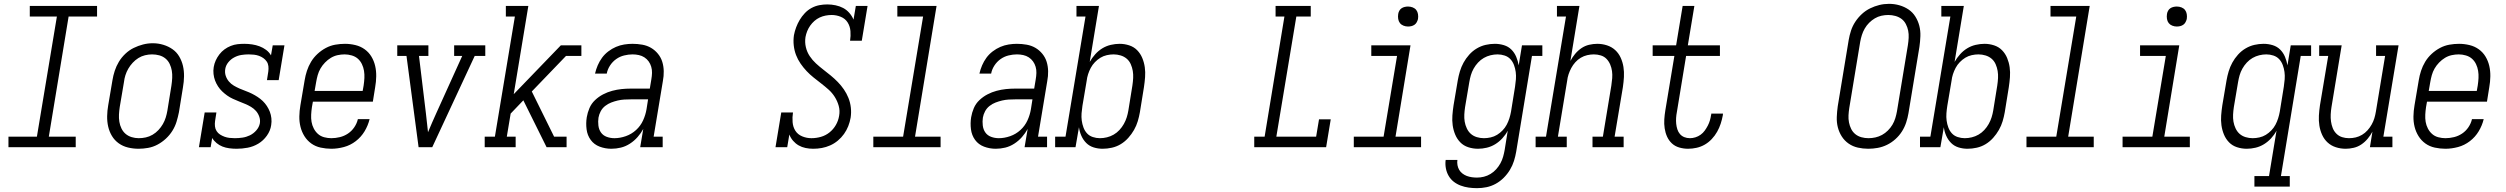

<svg xmlns="http://www.w3.org/2000/svg" viewBox="-20 -766 13040 999"><path d="M24 0V-55H172L276 -680H135V-735H485V-680H337L234 -55H374V0Z M701 8Q673 8 646 1.5Q619 -5 597.5 -20.5Q576 -36 562.5 -58.5Q549 -81 543 -107Q537 -133 537.5 -161.5Q538 -190 543 -218L565 -348Q569 -373 577 -397.5Q585 -422 598.5 -444.5Q612 -467 632 -486Q652 -505 675.5 -516.5Q699 -528 724 -534.5Q749 -541 775 -541Q803 -541 829.5 -533Q856 -525 877.5 -510Q899 -495 912.5 -472Q926 -449 932 -423Q938 -397 937.5 -368.5Q937 -340 932 -312L911 -182Q906 -157 898.5 -132.5Q891 -108 877 -85.5Q863 -63 843 -44.5Q823 -26 799.5 -13.5Q776 -1 750.5 3.5Q725 8 701 8ZM702 -47Q720 -47 738.5 -51Q757 -55 774 -65Q791 -75 804.5 -89.5Q818 -104 827.5 -120.5Q837 -137 842.5 -155Q848 -173 851 -191L872 -321Q875 -341 876 -360.5Q877 -380 874 -398Q871 -416 863 -433Q855 -450 841 -461.5Q827 -473 809 -478Q791 -483 771 -483Q753 -483 734.5 -478.5Q716 -474 700 -464Q684 -454 670.5 -439.5Q657 -425 647.5 -408.5Q638 -392 632.5 -374.5Q627 -357 625 -339L603 -209Q600 -189 599 -170Q598 -151 601 -132.5Q604 -114 612 -97.5Q620 -81 633.5 -69.5Q647 -58 665 -52.5Q683 -47 702 -47Z M1211 8Q1192 8 1173 5.5Q1154 3 1137.5 -3.5Q1121 -10 1107 -21.5Q1093 -33 1084 -48L1076 0H1015L1045 -181H1106L1099 -136Q1097 -122 1098.5 -108.5Q1100 -95 1107 -84Q1114 -73 1125 -66Q1136 -59 1148.5 -54.5Q1161 -50 1174.5 -48.5Q1188 -47 1202 -47Q1222 -47 1242 -50Q1262 -53 1280.5 -62Q1299 -71 1313.5 -87.5Q1328 -104 1332 -124Q1335 -142 1329 -159Q1323 -176 1312 -188.5Q1301 -201 1286 -210Q1271 -219 1255 -225.5Q1239 -232 1223 -238.5Q1207 -245 1191.5 -252Q1176 -259 1162 -269Q1148 -279 1136 -290.5Q1124 -302 1114.5 -316.5Q1105 -331 1099 -347Q1093 -363 1091 -381Q1089 -399 1092 -417Q1095 -435 1102.5 -451.5Q1110 -468 1121.5 -483Q1133 -498 1148 -509Q1163 -520 1180.5 -527Q1198 -534 1215.5 -536Q1233 -538 1251 -538Q1271 -538 1291.5 -535Q1312 -532 1330.5 -525Q1349 -518 1364.5 -506.5Q1380 -495 1390 -478L1399 -530H1460L1430 -349H1369L1376 -394Q1378 -408 1376.5 -421.5Q1375 -435 1368 -445.5Q1361 -456 1350.5 -463.5Q1340 -471 1327.5 -475.5Q1315 -480 1301.5 -481.5Q1288 -483 1274 -483Q1255 -483 1236 -480Q1217 -477 1199 -467.5Q1181 -458 1168 -442Q1155 -426 1152 -407Q1149 -388 1154.5 -371.5Q1160 -355 1171 -342Q1182 -329 1196.5 -320.5Q1211 -312 1227 -305Q1243 -298 1259.5 -292Q1276 -286 1291 -278.5Q1306 -271 1320.5 -261.5Q1335 -252 1347 -240.5Q1359 -229 1368.5 -214.5Q1378 -200 1384 -184.5Q1390 -169 1392 -151Q1394 -133 1391 -115Q1387 -86 1368.5 -60Q1350 -34 1324 -18.5Q1298 -3 1269 2.5Q1240 8 1211 8Z M1704 8Q1676 8 1648.5 2Q1621 -4 1599.5 -19.5Q1578 -35 1564 -57.5Q1550 -80 1543.5 -106Q1537 -132 1537.5 -160.5Q1538 -189 1543 -218L1565 -348Q1569 -373 1577 -397.5Q1585 -422 1598.5 -444.5Q1612 -467 1632 -485.5Q1652 -504 1675.5 -516.5Q1699 -529 1724.5 -533.5Q1750 -538 1775 -538Q1802 -538 1829 -531.5Q1856 -525 1877.5 -509.5Q1899 -494 1912.5 -471.5Q1926 -449 1932 -423Q1938 -397 1937.5 -368.5Q1937 -340 1932 -312L1920 -237H1608L1603 -209Q1600 -189 1599 -169.5Q1598 -150 1601 -132Q1604 -114 1612.5 -97.5Q1621 -81 1634.5 -69Q1648 -57 1666.5 -52Q1685 -47 1704 -47Q1726 -47 1748.5 -52.5Q1771 -58 1790.5 -71Q1810 -84 1823.5 -104Q1837 -124 1842 -146H1903Q1895 -113 1877 -83Q1859 -53 1831 -31.5Q1803 -10 1769.5 -1Q1736 8 1704 8ZM1617 -293H1867L1872 -321Q1875 -341 1876 -360Q1877 -379 1874 -397.5Q1871 -416 1863 -432.5Q1855 -449 1842 -460.5Q1829 -472 1810.5 -477.5Q1792 -483 1773 -483Q1755 -483 1736.5 -479Q1718 -475 1701.5 -465Q1685 -455 1671 -440.5Q1657 -426 1647.5 -409.5Q1638 -393 1633 -375Q1628 -357 1625 -339Z M2158 0 2095 -475H2047V-530H2209V-475H2160L2196 -177Q2199 -152 2201.5 -127.5Q2204 -103 2207 -78Q2217 -103 2228 -127.5Q2239 -152 2250 -177L2385 -475H2343V-530H2505V-475H2450L2229 0Z M2502 0V-55H2555L2659 -680H2612V-735H2729L2653 -276L2898 -530H3005V-475H2925L2747 -290L2863 -55H2928V0H2824L2703 -244L2637 -175L2617 -55H2663V0Z M3161 8Q3161 8 3161 8Q3161 8 3161 8Q3129 8 3100 -3Q3071 -14 3053.5 -38Q3036 -62 3032 -93.5Q3028 -125 3033 -156Q3037 -180 3047 -203.5Q3057 -227 3076 -245Q3095 -263 3118 -275Q3141 -287 3165.5 -293.5Q3190 -300 3214 -302.5Q3238 -305 3262 -305H3361L3369 -353Q3372 -370 3372.5 -386.5Q3373 -403 3368.5 -418.5Q3364 -434 3355 -446.5Q3346 -459 3333 -467.5Q3320 -476 3304 -479.5Q3288 -483 3271 -483Q3250 -483 3227.5 -477.5Q3205 -472 3186 -458.5Q3167 -445 3154 -425Q3141 -405 3137 -383H3076Q3081 -405 3090 -426Q3099 -447 3112.5 -465.5Q3126 -484 3145 -498.5Q3164 -513 3185 -522Q3206 -531 3228 -534.5Q3250 -538 3271 -538Q3297 -538 3322 -533.5Q3347 -529 3367.5 -517Q3388 -505 3403.5 -486Q3419 -467 3426 -444Q3433 -421 3433.5 -395.5Q3434 -370 3429 -344L3381 -55H3428V0H3311L3327 -95Q3315 -73 3297.5 -53Q3280 -33 3257.5 -18.5Q3235 -4 3210.5 2Q3186 8 3161 8ZM3177 -47Q3206 -47 3236 -57.5Q3266 -68 3289.5 -89.5Q3313 -111 3326 -139.5Q3339 -168 3344 -198L3352 -249H3262Q3245 -249 3228 -248Q3211 -247 3194 -243Q3177 -239 3160 -232.5Q3143 -226 3128.5 -214.5Q3114 -203 3105.5 -187Q3097 -171 3094 -154Q3091 -134 3093.5 -113Q3096 -92 3107 -76.5Q3118 -61 3137 -54Q3156 -47 3177 -47Z M4211 8Q4191 8 4171.5 4Q4152 0 4135.5 -9.5Q4119 -19 4106.5 -33.5Q4094 -48 4087 -66L4076 0H4015L4045 -181H4106Q4102 -156 4104 -130.5Q4106 -105 4118.5 -85.5Q4131 -66 4154 -56.5Q4177 -47 4202 -47Q4227 -47 4251.5 -54Q4276 -61 4296 -77Q4316 -93 4329 -115.5Q4342 -138 4346 -163Q4351 -190 4344 -215Q4337 -240 4323.5 -261.5Q4310 -283 4291.5 -299.5Q4273 -316 4253 -331.5Q4233 -347 4213.5 -362.5Q4194 -378 4177 -396Q4160 -414 4145.5 -435Q4131 -456 4122 -479.5Q4113 -503 4110 -529.5Q4107 -556 4111 -583Q4115 -604 4122.5 -624Q4130 -644 4141 -662.5Q4152 -681 4167.5 -697.5Q4183 -714 4202.5 -724.5Q4222 -735 4243 -739Q4264 -743 4284 -743Q4306 -743 4327.5 -738.5Q4349 -734 4367 -724.5Q4385 -715 4399 -699Q4413 -683 4421 -664L4433 -735H4494L4464 -554H4403Q4407 -579 4405 -604Q4403 -629 4390.5 -649Q4378 -669 4355 -678.5Q4332 -688 4307 -688Q4292 -688 4276 -685Q4260 -682 4245 -675Q4230 -668 4217.5 -657Q4205 -646 4195.5 -632.5Q4186 -619 4180 -604Q4174 -589 4171 -573Q4167 -546 4173 -520.5Q4179 -495 4193 -474Q4207 -453 4225.5 -436Q4244 -419 4263.5 -404Q4283 -389 4302.5 -373Q4322 -357 4339.5 -339Q4357 -321 4371 -300.5Q4385 -280 4394.5 -256.5Q4404 -233 4407 -206.5Q4410 -180 4406 -154Q4402 -131 4393.5 -109.5Q4385 -88 4371.5 -69Q4358 -50 4339.5 -34.5Q4321 -19 4299.5 -9.5Q4278 0 4256 4Q4234 8 4211 8Z M4524 0V-55H4679L4783 -680H4649V-735H4853L4741 -55H4874V0Z M5161 8Q5161 8 5161 8Q5161 8 5161 8Q5129 8 5100 -3Q5071 -14 5053.5 -38Q5036 -62 5032 -93.5Q5028 -125 5033 -156Q5037 -180 5047 -203.5Q5057 -227 5076 -245Q5095 -263 5118 -275Q5141 -287 5165.5 -293.5Q5190 -300 5214 -302.5Q5238 -305 5262 -305H5361L5369 -353Q5372 -370 5372.5 -386.5Q5373 -403 5368.5 -418.5Q5364 -434 5355 -446.5Q5346 -459 5333 -467.5Q5320 -476 5304 -479.5Q5288 -483 5271 -483Q5250 -483 5227.5 -477.5Q5205 -472 5186 -458.5Q5167 -445 5154 -425Q5141 -405 5137 -383H5076Q5081 -405 5090 -426Q5099 -447 5112.5 -465.5Q5126 -484 5145 -498.5Q5164 -513 5185 -522Q5206 -531 5228 -534.5Q5250 -538 5271 -538Q5297 -538 5322 -533.5Q5347 -529 5367.5 -517Q5388 -505 5403.5 -486Q5419 -467 5426 -444Q5433 -421 5433.5 -395.5Q5434 -370 5429 -344L5381 -55H5428V0H5311L5327 -95Q5315 -73 5297.5 -53Q5280 -33 5257.5 -18.5Q5235 -4 5210.5 2Q5186 8 5161 8ZM5177 -47Q5206 -47 5236 -57.5Q5266 -68 5289.5 -89.5Q5313 -111 5326 -139.5Q5339 -168 5344 -198L5352 -249H5262Q5245 -249 5228 -248Q5211 -247 5194 -243Q5177 -239 5160 -232.5Q5143 -226 5128.5 -214.5Q5114 -203 5105.5 -187Q5097 -171 5094 -154Q5091 -134 5093.5 -113Q5096 -92 5107 -76.5Q5118 -61 5137 -54Q5156 -47 5177 -47Z M5717 8Q5693 8 5670.5 1Q5648 -6 5632 -22Q5616 -38 5606.5 -59.5Q5597 -81 5594 -104L5576 0H5470V-55H5524L5628 -680H5581V-735H5698L5650 -444Q5662 -465 5678.5 -483.5Q5695 -502 5715.5 -514.5Q5736 -527 5759.5 -532.5Q5783 -538 5806 -538Q5806 -538 5806 -538Q5806 -538 5806 -538Q5831 -538 5855.5 -530Q5880 -522 5897 -504.5Q5914 -487 5923.5 -464Q5933 -441 5936.5 -416Q5940 -391 5938 -364.5Q5936 -338 5932 -312L5911 -182Q5907 -159 5900 -135.5Q5893 -112 5880.5 -90Q5868 -68 5850.5 -48.5Q5833 -29 5811.5 -16Q5790 -3 5765.5 2.5Q5741 8 5717 8ZM5703 -47Q5721 -47 5739.5 -51.5Q5758 -56 5774.5 -65.5Q5791 -75 5804.5 -89.5Q5818 -104 5827.5 -121Q5837 -138 5842.5 -155.5Q5848 -173 5851 -191L5872 -321Q5875 -341 5876 -360Q5877 -379 5874 -397Q5871 -415 5863.5 -432Q5856 -449 5842.5 -460.5Q5829 -472 5811 -477.5Q5793 -483 5774 -483Q5757 -483 5739 -479Q5721 -475 5705.5 -465.5Q5690 -456 5677 -442.5Q5664 -429 5655.5 -413Q5647 -397 5641.5 -380Q5636 -363 5634 -345L5612 -215Q5609 -196 5607.5 -176.5Q5606 -157 5608.5 -138.5Q5611 -120 5617.5 -102.5Q5624 -85 5636 -72Q5648 -59 5666 -53Q5684 -47 5703 -47Z M6506 0V-55H6560L6663 -680H6617V-735H6800V-680H6725L6621 -55H6828L6843 -145H6904L6880 0Z M7024 0V-55H7179L7249 -475H7115V-530H7319L7241 -55H7374V0ZM7306 -628Q7294 -628 7282.5 -632.5Q7271 -637 7264 -646Q7257 -655 7255 -667.5Q7253 -680 7255 -693Q7256 -701 7260.5 -709.5Q7265 -718 7272.5 -723Q7280 -728 7289 -730Q7298 -732 7306 -732Q7319 -732 7330.5 -727.5Q7342 -723 7349 -714Q7356 -705 7358 -692.5Q7360 -680 7358 -667Q7356 -659 7351.5 -650.5Q7347 -642 7339.5 -637Q7332 -632 7323.5 -630Q7315 -628 7306 -628Z M7665 213Q7643 213 7621.5 210Q7600 207 7580 199.5Q7560 192 7544 179.5Q7528 167 7517.5 149Q7507 131 7503 109.5Q7499 88 7502 66H7563Q7561 80 7563.5 93.5Q7566 107 7572.5 118Q7579 129 7589.5 137Q7600 145 7612 149.5Q7624 154 7637.5 156Q7651 158 7665 158Q7683 158 7701 153.5Q7719 149 7735.5 139Q7752 129 7765 114.5Q7778 100 7787 83.5Q7796 67 7801 49Q7806 31 7809 14L7825 -86Q7814 -65 7797 -46.5Q7780 -28 7759.5 -15.5Q7739 -3 7716 2.5Q7693 8 7670 8Q7644 8 7619.5 0Q7595 -8 7578 -25.5Q7561 -43 7551.5 -66Q7542 -89 7538.5 -114Q7535 -139 7537 -165.5Q7539 -192 7543 -218L7565 -348Q7569 -371 7576 -394.5Q7583 -418 7595 -440Q7607 -462 7624.5 -481.5Q7642 -501 7664 -514Q7686 -527 7710 -532.5Q7734 -538 7758 -538Q7782 -538 7805 -531Q7828 -524 7844 -508Q7860 -492 7869 -470.5Q7878 -449 7882 -426L7899 -530H8005V-475H7951L7869 23Q7865 47 7857.5 71Q7850 95 7836.5 117.5Q7823 140 7804 159Q7785 178 7762 190.5Q7739 203 7714.5 208Q7690 213 7665 213ZM7701 -47Q7718 -47 7736 -51Q7754 -55 7769.5 -64.5Q7785 -74 7798 -87.5Q7811 -101 7819.5 -117Q7828 -133 7833.5 -150.5Q7839 -168 7842 -185L7863 -315Q7866 -334 7867.5 -353.5Q7869 -373 7866.5 -391.5Q7864 -410 7857.5 -427.5Q7851 -445 7839 -458Q7827 -471 7809 -477Q7791 -483 7772 -483Q7754 -483 7735.5 -478.5Q7717 -474 7700.5 -464.5Q7684 -455 7670.5 -440.5Q7657 -426 7647.5 -409Q7638 -392 7633 -374.5Q7628 -357 7625 -339L7603 -209Q7600 -189 7599 -170Q7598 -151 7601 -133Q7604 -115 7612 -98Q7620 -81 7633 -69.5Q7646 -58 7664 -52.5Q7682 -47 7701 -47Z M7970 0V-55H8024L8128 -680H8081V-735H8198L8151 -449Q8161 -468 8175.5 -485.5Q8190 -503 8208.5 -515.5Q8227 -528 8248.5 -533Q8270 -538 8291 -538Q8317 -538 8341.5 -530Q8366 -522 8384 -505.5Q8402 -489 8412.5 -466Q8423 -443 8427 -417.5Q8431 -392 8429.5 -365.5Q8428 -339 8424 -312L8381 -55H8428V0H8266V-55H8320L8364 -321Q8367 -340 8368.5 -359Q8370 -378 8367.5 -396Q8365 -414 8358 -430.5Q8351 -447 8339 -459.5Q8327 -472 8309.5 -477.5Q8292 -483 8273 -483Q8256 -483 8238.5 -479Q8221 -475 8205 -465.5Q8189 -456 8176.5 -442Q8164 -428 8155.5 -412Q8147 -396 8141.5 -379.5Q8136 -363 8134 -345L8086 -55H8132V0Z M8763 8Q8740 8 8717.5 1.5Q8695 -5 8679 -20Q8663 -35 8654 -55Q8645 -75 8641.5 -98Q8638 -121 8639.5 -144.5Q8641 -168 8645 -192L8692 -475H8579V-530H8701L8735 -735H8796L8762 -530H8929V-475H8753L8705 -183Q8702 -168 8701 -152.5Q8700 -137 8701.5 -122Q8703 -107 8707.5 -93Q8712 -79 8721 -68.5Q8730 -58 8743.5 -52.5Q8757 -47 8773 -47Q8787 -47 8801.5 -51.5Q8816 -56 8828.5 -65Q8841 -74 8850 -86.5Q8859 -99 8866 -112.5Q8873 -126 8877 -140Q8881 -154 8883 -168Q8884 -170 8884 -171.5Q8884 -173 8884 -175H8945Q8945 -173 8944.5 -170.5Q8944 -168 8944 -166Q8940 -144 8933 -122.5Q8926 -101 8914.5 -80.5Q8903 -60 8886.5 -42.5Q8870 -25 8850 -13.5Q8830 -2 8807.5 3Q8785 8 8763 8Z M9701 8Q9673 8 9646.5 2Q9620 -4 9598.5 -19Q9577 -34 9563 -56Q9549 -78 9542.5 -103.5Q9536 -129 9537 -157Q9538 -185 9542 -213L9599 -558Q9603 -582 9611 -606.5Q9619 -631 9633.5 -653Q9648 -675 9667.5 -693Q9687 -711 9710.5 -722.5Q9734 -734 9758.5 -740Q9783 -746 9809 -746Q9837 -746 9863 -738.5Q9889 -731 9910.5 -716.5Q9932 -702 9946 -679.5Q9960 -657 9966.5 -631.5Q9973 -606 9972 -578Q9971 -550 9967 -522L9910 -177Q9906 -153 9898 -128.5Q9890 -104 9876 -82Q9862 -60 9842 -42Q9822 -24 9798.5 -12.5Q9775 -1 9750 3.5Q9725 8 9701 8ZM9702 -47Q9720 -47 9738 -51Q9756 -55 9772.5 -64Q9789 -73 9803 -87Q9817 -101 9826.5 -117Q9836 -133 9841.5 -151Q9847 -169 9850 -186L9907 -531Q9910 -550 9911 -569.5Q9912 -589 9908.5 -606.5Q9905 -624 9896.5 -640.5Q9888 -657 9874 -667.5Q9860 -678 9842 -683Q9824 -688 9805 -688Q9787 -688 9769 -684Q9751 -680 9735 -670.5Q9719 -661 9705.5 -647.5Q9692 -634 9682.5 -617.5Q9673 -601 9667.5 -583.5Q9662 -566 9659 -549L9602 -204Q9599 -185 9598 -166Q9597 -147 9600.5 -129Q9604 -111 9612 -95Q9620 -79 9633.5 -68Q9647 -57 9665 -52Q9683 -47 9702 -47Z M10217 8Q10193 8 10170.5 1Q10148 -6 10132 -22Q10116 -38 10106.5 -59.5Q10097 -81 10094 -104L10076 0H9970V-55H10024L10128 -680H10081V-735H10198L10150 -444Q10162 -465 10178.5 -483.5Q10195 -502 10215.5 -514.5Q10236 -527 10259.5 -532.5Q10283 -538 10306 -538Q10306 -538 10306 -538Q10306 -538 10306 -538Q10331 -538 10355.5 -530Q10380 -522 10397 -504.5Q10414 -487 10423.5 -464Q10433 -441 10436.5 -416Q10440 -391 10438 -364.5Q10436 -338 10432 -312L10411 -182Q10407 -159 10400 -135.5Q10393 -112 10380.5 -90Q10368 -68 10350.5 -48.5Q10333 -29 10311.5 -16Q10290 -3 10265.5 2.5Q10241 8 10217 8ZM10203 -47Q10221 -47 10239.5 -51.5Q10258 -56 10274.5 -65.5Q10291 -75 10304.5 -89.5Q10318 -104 10327.5 -121Q10337 -138 10342.5 -155.5Q10348 -173 10351 -191L10372 -321Q10375 -341 10376 -360Q10377 -379 10374 -397Q10371 -415 10363.5 -432Q10356 -449 10342.5 -460.5Q10329 -472 10311 -477.5Q10293 -483 10274 -483Q10257 -483 10239 -479Q10221 -475 10205.5 -465.5Q10190 -456 10177 -442.5Q10164 -429 10155.5 -413Q10147 -397 10141.5 -380Q10136 -363 10134 -345L10112 -215Q10109 -196 10107.5 -176.5Q10106 -157 10108.5 -138.5Q10111 -120 10117.5 -102.5Q10124 -85 10136 -72Q10148 -59 10166 -53Q10184 -47 10203 -47Z M10524 0V-55H10679L10783 -680H10649V-735H10853L10741 -55H10874V0Z M11024 0V-55H11179L11249 -475H11115V-530H11319L11241 -55H11374V0ZM11306 -628Q11294 -628 11282.5 -632.5Q11271 -637 11264 -646Q11257 -655 11255 -667.5Q11253 -680 11255 -693Q11256 -701 11260.5 -709.5Q11265 -718 11272.5 -723Q11280 -728 11289 -730Q11298 -732 11306 -732Q11319 -732 11330.5 -727.5Q11342 -723 11349 -714Q11356 -705 11358 -692.5Q11360 -680 11358 -667Q11356 -659 11351.5 -650.5Q11347 -642 11339.5 -637Q11332 -632 11323.5 -630Q11315 -628 11306 -628Z M11710 205V150H11786L11825 -86Q11814 -65 11797 -46.5Q11780 -28 11759.5 -15.5Q11739 -3 11716 2.5Q11693 8 11670 8Q11644 8 11619.5 0Q11595 -8 11578 -25.5Q11561 -43 11551.5 -66Q11542 -89 11538.5 -114Q11535 -139 11537 -165.5Q11539 -192 11543 -218L11565 -348Q11569 -371 11576 -394.5Q11583 -418 11595 -440Q11607 -462 11624.5 -481.5Q11642 -501 11664 -514Q11686 -527 11710 -532.5Q11734 -538 11758 -538Q11782 -538 11805 -531Q11828 -524 11844 -508Q11860 -492 11869 -470.5Q11878 -449 11882 -426L11899 -530H12005V-475H11951L11848 150H11894V205ZM11701 -47Q11718 -47 11736 -51Q11754 -55 11769.5 -64.5Q11785 -74 11798 -87.5Q11811 -101 11819.5 -117Q11828 -133 11833.5 -150.5Q11839 -168 11842 -185L11863 -315Q11866 -334 11867.5 -353.5Q11869 -373 11866.5 -391.5Q11864 -410 11857.5 -427.5Q11851 -445 11839 -458Q11827 -471 11809 -477Q11791 -483 11772 -483Q11754 -483 11735.5 -478.5Q11717 -474 11700.5 -464.5Q11684 -455 11670.5 -440.5Q11657 -426 11647.5 -409Q11638 -392 11633 -374.5Q11628 -357 11625 -339L11603 -209Q11600 -189 11599 -170Q11598 -151 11601 -133Q11604 -115 11612 -98Q11620 -81 11633 -69.5Q11646 -58 11664 -52.5Q11682 -47 11701 -47Z M12185 8Q12158 8 12133.5 0Q12109 -8 12091 -24.5Q12073 -41 12062.5 -64Q12052 -87 12048 -112.5Q12044 -138 12045.5 -164.5Q12047 -191 12051 -218L12094 -475H12047V-530H12164L12111 -209Q12108 -190 12107 -171Q12106 -152 12108.5 -134Q12111 -116 12117.5 -99.5Q12124 -83 12136.5 -70.5Q12149 -58 12166 -52.5Q12183 -47 12202 -47Q12220 -47 12237 -51Q12254 -55 12270 -64.5Q12286 -74 12298.5 -88Q12311 -102 12320 -118Q12329 -134 12334 -150.5Q12339 -167 12342 -185L12390 -475H12343V-530H12460L12381 -55H12428V0H12311L12324 -81Q12314 -62 12299.5 -44.5Q12285 -27 12266.5 -14.5Q12248 -2 12226.5 3Q12205 8 12185 8Z M12704 8Q12676 8 12648.5 2Q12621 -4 12599.5 -19.5Q12578 -35 12564 -57.5Q12550 -80 12543.5 -106Q12537 -132 12537.5 -160.5Q12538 -189 12543 -218L12565 -348Q12569 -373 12577 -397.5Q12585 -422 12598.5 -444.5Q12612 -467 12632 -485.5Q12652 -504 12675.5 -516.5Q12699 -529 12724.5 -533.5Q12750 -538 12775 -538Q12802 -538 12829 -531.5Q12856 -525 12877.5 -509.5Q12899 -494 12912.5 -471.5Q12926 -449 12932 -423Q12938 -397 12937.5 -368.5Q12937 -340 12932 -312L12920 -237H12608L12603 -209Q12600 -189 12599 -169.5Q12598 -150 12601 -132Q12604 -114 12612.5 -97.5Q12621 -81 12634.5 -69Q12648 -57 12666.5 -52Q12685 -47 12704 -47Q12726 -47 12748.5 -52.5Q12771 -58 12790.5 -71Q12810 -84 12823.5 -104Q12837 -124 12842 -146H12903Q12895 -113 12877 -83Q12859 -53 12831 -31.5Q12803 -10 12769.5 -1Q12736 8 12704 8ZM12617 -293H12867L12872 -321Q12875 -341 12876 -360Q12877 -379 12874 -397.5Q12871 -416 12863 -432.5Q12855 -449 12842 -460.5Q12829 -472 12810.5 -477.5Q12792 -483 12773 -483Q12755 -483 12736.5 -479Q12718 -475 12701.5 -465Q12685 -455 12671 -440.5Q12657 -426 12647.5 -409.5Q12638 -393 12633 -375Q12628 -357 12625 -339Z"/></svg>

Font: Iosevka Slab Light Oblique
Style: Regular
Weight: 300
Italic angle: -9°
Monospace: yes
Designer: Belleve Invis
Foundry: Belleve Invis
Version: Version 11.1.1; ttfautohint (v1.8.3)